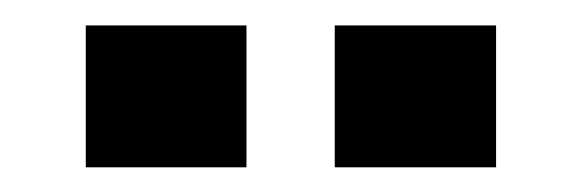

<svg xmlns="http://www.w3.org/2000/svg" viewBox="-20 -745 467 154"><path d="M48.8 -724.6H177.7V-610.8H48.8ZM248.5 -724.6H377.9V-610.8H248.5Z"/></svg>

Font: Monda
Style: Bold
Weight: 700
Designer: Vernon Adams
Foundry: Vernon Adams
Version: Version 2.100; ttfautohint (v1.8.3)